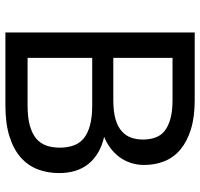

<svg xmlns="http://www.w3.org/2000/svg" viewBox="-35 -705 740 710"><g transform="rotate(90 335.0 -350.0)"><path d="M100 0H370Q437 0 484.5 -15Q532 -30 562 -56.5Q592 -83 606 -119Q620 -155 620 -198Q620 -267 584.5 -309Q549 -351 486 -365Q508 -374 527 -388Q546 -402 560 -420.5Q574 -439 582 -462.5Q590 -486 590 -513Q590 -554 576 -588.5Q562 -623 532.5 -647.5Q503 -672 458 -686Q413 -700 350 -700H100ZM194 -82V-321H369Q414 -321 444.5 -312.5Q475 -304 493 -288.5Q511 -273 518.5 -250.5Q526 -228 526 -201Q526 -174 518.5 -152Q511 -130 493 -114.5Q475 -99 445 -90.5Q415 -82 370 -82ZM194 -399V-618H350Q392 -618 420 -610Q448 -602 465 -588Q482 -574 489 -553.5Q496 -533 496 -509Q496 -485 489 -465Q482 -445 465 -430Q448 -415 420 -407Q392 -399 350 -399Z"/></g></svg>

Font: Golos Text VF
Style: Regular
Weight: 400
Designer: A.Korolkova, Vitaly Kuzmin
Foundry: ParaType Ltd
Version: Version 2.005